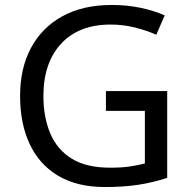

<svg xmlns="http://www.w3.org/2000/svg" viewBox="-20 -744 768 774"><path d="M407 -377H654V-27Q596 -8 537 1Q478 10 403 10Q292 10 216 -34.5Q140 -79 100.5 -161.5Q61 -244 61 -357Q61 -469 105 -551Q149 -633 231.5 -678.5Q314 -724 431 -724Q491 -724 544.5 -713Q598 -702 644 -682L610 -604Q572 -621 524.5 -633Q477 -645 426 -645Q298 -645 226.5 -568Q155 -491 155 -357Q155 -272 182.5 -206.5Q210 -141 269 -104.5Q328 -68 424 -68Q471 -68 504 -73Q537 -78 564 -85V-297H407Z"/></svg>

Font: Noto Sans Pau Cin Hau
Style: Regular
Weight: 400
Designer: Monotype Design Team
Foundry: Monotype Imaging Inc.
Version: Version 2.002; ttfautohint (v1.8.4.7-5d5b)